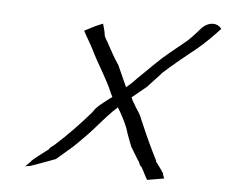

<svg xmlns="http://www.w3.org/2000/svg" viewBox="-42 -536 716 601"><g transform="rotate(5 315.5 -235.5)"><path d="M57 8 74 5C99 -4 125 -13 151 -23L187 -54C207 -70 225 -90 246 -111C268 -134 289 -161 315 -187L330 -201L338 -188C348 -169 360 -149 367 -123C370 -114 375 -102 379 -91C380 -90 381 -86 382 -83C389 -72 400 -53 408 -40H409C412 -33 414 -27 418 -23H419C428 -9 434 7 441 17L453 15C467 13 481 10 494 8L489 -4V-8C489 -8 489 -9 487 -10C480 -22 471 -32 463 -44L464 -45C445 -82 427 -121 411 -159C405 -171 402 -183 396 -191C389 -202 382 -212 375 -225L370 -236L415 -273C427 -286 442 -302 456 -317L457 -319C491 -350 527 -379 562 -407C585 -426 608 -449 631 -474C619 -491 594 -494 571 -473C557 -458 542 -438 519 -420C494 -399 461 -374 438 -351C413 -326 388 -303 366 -280L350 -266L324 -324V-323C323 -328 320 -332 320 -333C304 -356 292 -380 279 -403C275 -410 272 -414 270 -420C270 -420 269 -421 268 -432C266 -440 264 -449 261 -458C239 -450 220 -439 204 -431C213 -413 225 -395 235 -375C256 -331 285 -290 305 -242L310 -232L298 -223C279 -208 262 -196 254 -182L253 -181L252 -179C218 -140 182 -102 144 -68C139 -64 132 -58 129 -56L127 -52C111 -40 87 -22 75 -11L74 -9Z"/></g></svg>

Font: SolarCharger
Style: 152
Weight: 100
Designer: Mew Too
Foundry: Cannot Into Space Fonts/KineticPlasma Fonts
Version: Version 1.100